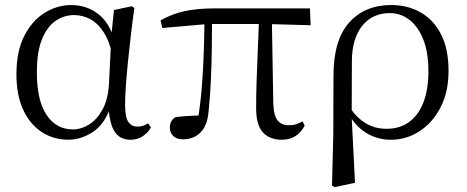

<svg xmlns="http://www.w3.org/2000/svg" viewBox="-20 -551 1888 777"><path d="M256.8 14.4Q196.7 14.4 148.8 -16.7Q100.9 -47.8 73.7 -107.2Q46.5 -166.5 46.5 -250.6Q46.5 -344.2 78.6 -406.4Q110.6 -468.5 161.3 -499.6Q212.1 -530.6 268.2 -530.6Q335.2 -530.6 383.5 -489.4Q431.8 -448.1 451.7 -358.5H459.3L437.5 -312.6Q425.5 -379.3 401.1 -418.1Q376.6 -456.9 345.2 -473.4Q313.8 -490 279.7 -490Q239.8 -490 205.5 -467Q171.2 -444 150.2 -392.9Q129.2 -341.7 129.2 -257.8Q129.2 -144.9 168.3 -86Q207.4 -27.2 275.4 -27.2Q307.3 -27.2 339 -46.2Q370.8 -65.2 394.1 -106.4Q417.3 -147.6 421.1 -212.9L430.4 -403.1L441 -510.5L513.8 -525.8L523.8 -518.4Q516.4 -466.9 509.8 -410.4Q503.2 -353.9 497.7 -299.8Q492.2 -245.7 489.2 -200.8Q486.2 -155.9 486.2 -126.6Q486.2 -76.9 499.2 -57.8Q512.2 -38.7 536.6 -38.7Q550.4 -38.7 560.2 -42.6Q570 -46.5 579.5 -52L590.8 -34.9Q578.5 -13.4 557.2 0.6Q535.9 14.6 508.4 14.6Q466 14.6 444.4 -17.4Q422.8 -49.4 418.1 -127.8L430.9 -128.2Q406.3 -50.9 357.8 -18.3Q309.4 14.4 256.8 14.4Z M720 12.8Q695.1 12.8 681.3 -0.4Q667.4 -13.7 667.4 -34.1Q667.4 -49.2 672.9 -59.2Q678.4 -69.2 689.1 -76.7Q713.6 -80.1 741.7 -81.8Q769.7 -83.5 803 -83.6L779.1 -56.8Q791.7 -131.3 797.2 -204.1Q802.7 -276.8 804.9 -346.5Q807.1 -416.2 807.6 -482H838.2Q838.2 -419.6 837.2 -354.8Q836.2 -290 833.4 -226Q830.6 -162 824.2 -101.6Q820 -44.2 792.2 -15.7Q764.4 12.8 720 12.8ZM636.8 -437.7 629.8 -468.5Q674.4 -494.2 725.7 -505.6Q777 -517 848.1 -517H1234.3L1237.1 -448.9L1049.6 -454H823.8ZM1120 14.6Q1072.2 14.6 1044.3 -14.8Q1016.5 -44.3 1016.5 -114.1Q1016.5 -163.3 1018.4 -222.9Q1020.4 -282.5 1023.3 -348.6Q1026.2 -414.7 1028.6 -482H1080L1086 -131.8Q1088 -81.3 1104 -62.8Q1120.1 -44.2 1147.9 -44.2Q1166.9 -44.2 1179.4 -48.5Q1191.9 -52.8 1204.3 -59.8L1212.9 -42.5Q1198.7 -15 1175.5 -0.2Q1152.4 14.6 1120 14.6Z M1323.6 199.6 1328.8 -5.5 1329.6 -245.2Q1329.6 -388.7 1392.9 -459.6Q1456.3 -530.6 1563 -530.6Q1629.7 -530.6 1682.2 -500.8Q1734.7 -471 1764.9 -411.9Q1795.2 -352.7 1795.2 -264.3Q1795.2 -178.8 1762.7 -116.2Q1730.2 -53.6 1677.1 -19.5Q1624 14.6 1562.2 14.6Q1505.7 14.6 1459.5 -14.7Q1413.4 -44.1 1387.4 -97.7H1384L1397.8 -113.1Q1424.3 -73.6 1460.9 -51.7Q1497.6 -29.8 1544.7 -29.8Q1597.4 -29.8 1635.1 -56.9Q1672.8 -83.9 1693.3 -136.1Q1713.7 -188.2 1713.7 -263.1Q1713.7 -339.4 1692.8 -391.7Q1671.8 -443.9 1636.5 -471Q1601.2 -498 1557.3 -498Q1487.8 -498 1446.4 -447.1Q1405.1 -396.2 1404.1 -306.4L1403.3 -94.1L1402.8 -84.8L1416.7 188.8L1334.2 206.4Z"/></svg>

Font: Noto Serif JP
Style: Regular
Weight: 200
Designer: Ryoko NISHIZUKA 西塚涼子 (kana & ideographs); Frank Grießhammer (Latin, Greek & Cyrillic); Wenlong ZHANG 张文龙 (bopomofo); San
Foundry: Adobe
Version: Version 2.001;hotconv 1.1.0;makeotfexe 2.6.0